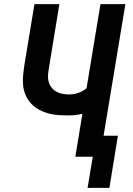

<svg xmlns="http://www.w3.org/2000/svg" viewBox="-20 -755 640 925"><path d="M507 150H402L427 0H343L377 -207Q361 -203 345.5 -201Q330 -199 315 -199Q289 -199 263 -200.5Q237 -202 213 -208.5Q189 -215 168 -226.5Q147 -238 130.5 -255.5Q114 -273 104 -295.5Q94 -318 91.5 -343Q89 -368 91.5 -393.5Q94 -419 98 -445L146 -735H266L216 -429Q213 -412 211.5 -395Q210 -378 214 -362.5Q218 -347 228 -334Q238 -321 251.5 -313.5Q265 -306 281 -303Q297 -300 314 -300Q336 -300 357.5 -307.5Q379 -315 397 -330L464 -735H584L479 -101H548Z"/></svg>

Font: Iosevka Extended
Style: Bold Italic
Weight: 700
Width: 7
Italic angle: -9°
Monospace: yes
Designer: Belleve Invis
Foundry: Belleve Invis
Version: Version 32.5.0; ttfautohint (v1.8.4)